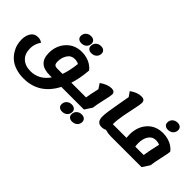

<svg xmlns="http://www.w3.org/2000/svg" viewBox="-26 -1801 3073 3073"><g transform="rotate(45 1510.5 -264.5)"><path d="M973 -695Q932 -695 908 -716Q884 -737 884 -772Q884 -823 918 -855Q952 -887 1005 -887Q1046 -887 1070.5 -865.5Q1095 -844 1095 -809Q1095 -758 1060.5 -726.5Q1026 -695 973 -695ZM747 -695Q706 -695 682 -716Q658 -737 658 -772Q658 -823 692 -855Q726 -887 779 -887Q820 -887 844.5 -865.5Q869 -844 869 -809Q869 -758 834.5 -726.5Q800 -695 747 -695ZM490 358Q393 358 313 332Q233 306 181.5 264Q130 222 94.5 166.5Q59 111 43.5 54.5Q28 -2 28 -60Q28 -153 69 -214.5Q110 -276 190 -276Q225 -276 251 -265Q277 -254 286 -240Q263 -218 244 -167Q225 -116 225 -53Q225 64 296 130.5Q367 197 487 197Q680 197 800 25H750Q617 25 552.5 -35.5Q488 -96 488 -218Q488 -382 589.5 -493.5Q691 -605 856 -605Q917 -605 972 -588.5Q1027 -572 1061.5 -549Q1096 -526 1117 -505.5Q1138 -485 1144 -472Q1129 -284 1081 -136H1276Q1308 -136 1295 -55Q1282 25 1250 25H1015Q843 358 490 358ZM763 -136H882Q925 -255 944 -423Q898 -444 853 -444Q772 -444 728.5 -376.5Q685 -309 685 -221Q685 -174 702 -155Q719 -136 763 -136Z M1251 25Q1219 25 1232 -56Q1245 -136 1277 -136H1414Q1423 -207 1461 -368L1405 -454Q1512 -529 1601 -529Q1677 -529 1677 -464Q1677 -434 1646 -302Q1615 -170 1607 -97L1527 25ZM1528 297Q1487 297 1463 276Q1439 255 1439 220Q1439 169 1473 137Q1507 105 1560 105Q1601 105 1625.5 126.5Q1650 148 1650 183Q1650 234 1615.5 265.5Q1581 297 1528 297ZM1302 297Q1261 297 1237 276Q1213 255 1213 220Q1213 169 1247 137Q1281 105 1334 105Q1375 105 1399.5 126.5Q1424 148 1424 183Q1424 234 1389.5 265.5Q1355 297 1302 297Z M1924 25Q1814 25 1814 -107Q1814 -151 1826 -233.5Q1838 -316 1863 -453Q1888 -590 1893 -622L1837 -702Q1938 -775 2029 -775Q2072 -775 2090.5 -758Q2109 -741 2109 -704Q2109 -667 2087 -569Q2065 -471 2042.5 -350.5Q2020 -230 2020 -138V-136H2200Q2232 -136 2219 -55Q2206 25 2174 25H2135Q2069 25 2006 6Q1967 25 1924 25Z M2706 -695Q2665 -695 2641 -716Q2617 -737 2617 -772Q2617 -823 2651 -855Q2685 -887 2738 -887Q2779 -887 2803.5 -865.5Q2828 -844 2828 -809Q2828 -758 2793.5 -726.5Q2759 -695 2706 -695ZM2175 25Q2143 25 2156 -56Q2169 -136 2201 -136H2329Q2325 -178 2325 -204Q2325 -382 2425 -493.5Q2525 -605 2692 -605Q2754 -605 2809 -588.5Q2864 -572 2899 -549Q2934 -526 2954.5 -505.5Q2975 -485 2981 -472Q2981 -441 2950 -305Q2919 -169 2911 -97L2831 25ZM2522 -209Q2522 -176 2528 -136H2718Q2729 -224 2776 -426Q2741 -444 2688 -444Q2612 -444 2567 -379Q2522 -314 2522 -209Z"/></g></svg>

Font: Lemonada
Style: Bold
Weight: 700
Designer: Mohamed Gaber (Arabic), Eduardo Tunni (Latin)
Foundry: Kief Type Foundry
Version: Version 4.004